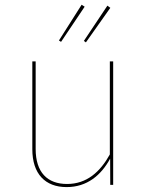

<svg xmlns="http://www.w3.org/2000/svg" viewBox="-20 -776 616 806"><path d="M322.7 -756.1 227.4 -606 236.3 -600.3 335.4 -747.9ZM430.9 -752.3 332.1 -604.3 340.6 -598.1 443.1 -743.1ZM455.1 -518.3H441.1V-127.7C400.6 -54.8 344.6 -3.7 261.4 -3.7C178.8 -3.7 129.7 -52.7 129.7 -150.4V-518.3H115.7V-149.6C115.7 -46 169.7 9.4 259.7 9.4C345.7 9.4 404.3 -40.4 442.4 -110L442.8 0H455.1Z"/></svg>

Font: Fira Sans Hair
Style: Regular
Weight: 100
Designer: bBox Type GmbH & Carrois Corporate GbR & Edenspiekermann AG
Foundry: bBox Type GmbH & Carrois Corporate GbR & Edenspiekermann AG
Version: Version 4.300;PS 004.300;hotconv 1.0.88;makeotf.lib2.5.64775